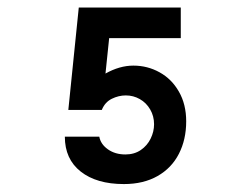

<svg xmlns="http://www.w3.org/2000/svg" viewBox="-20 -510 640 496"><path d="M147.5 -157H236.5Q240 -137.5 258.8 -124.2Q277.5 -111 304 -111Q327 -111 343.8 -122.5Q360.5 -134 369.2 -152Q378 -170 378 -189Q378 -210 368 -227.2Q358 -244.5 341.2 -254Q324.5 -263.5 305 -263.5Q286.5 -263.5 268.8 -254.8Q251 -246 243 -226H156.5L183.5 -490.5H447V-411.5H262L252.5 -320Q289 -340.5 324.5 -340.5Q361 -340.5 392.2 -323.2Q423.5 -306 442.2 -273.2Q461 -240.5 461 -196.5Q461 -149.5 442.2 -112.8Q423.5 -76 387 -55.2Q350.5 -34.5 300 -34.5Q229.5 -34.5 188.5 -66.8Q147.5 -99 147.5 -157Z"/></svg>

Font: JuliaMono
Style: Bold
Weight: 700
Monospace: yes
Designer: cormullion
Foundry: corm
Version: Version 0.055; ttfautohint (v1.8.4)